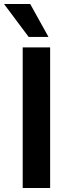

<svg xmlns="http://www.w3.org/2000/svg" viewBox="-29 -940 354 960"><path d="M84.5 -703.1V0H221.7V-703.1ZM-8.8 -919.9 114.3 -755.4H213.4L122.1 -919.9Z"/></svg>

Font: Wand UI Pro Bold
Style: Regular
Weight: 700
Designer: Andreas Faust
Version: Version 1.003;FEAKit 1.0